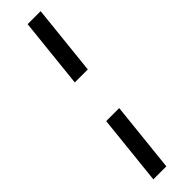

<svg xmlns="http://www.w3.org/2000/svg" viewBox="-283 -717 783 783"><g transform="rotate(-45 109.0 -325.0)"><path d="M194 -730 162 -426H87L119 -730ZM141 -224 109 80H34L66 -224Z"/></g></svg>

Font: Zilla Slab Medium
Style: Regular
Weight: 500
Designer: Typotheque.com
Foundry: Typotheque type foundry
Version: Version 1.1; 2017